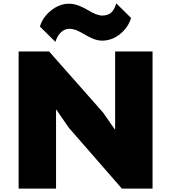

<svg xmlns="http://www.w3.org/2000/svg" viewBox="-20 -1114 1011 1134"><path d="M754 -1008Q745 -977 727 -952.5Q709 -928 686.5 -910.5Q664 -893 637.5 -883.5Q611 -874 584 -874Q555 -874 526.5 -886.5Q498 -899 474 -914Q463 -920 453 -925.5Q443 -931 431 -936Q407 -944 390 -944Q364 -944 342 -925Q320 -906 307 -867L216 -957Q223 -984 240 -1008Q257 -1032 280 -1051Q303 -1070 330.5 -1081Q358 -1092 387 -1092Q417 -1092 447 -1080Q477 -1068 500 -1054Q511 -1047 521.5 -1041.5Q532 -1036 544 -1031Q555 -1027 565 -1024.5Q575 -1022 582 -1022Q616 -1022 635.5 -1038.5Q655 -1055 667 -1094ZM881 0H700L386 -360L313 -466H311V0H90V-810H270L588 -450L658 -350H660V-810H881Z"/></svg>

Font: TypoPRO Sinkin Sans
Style: 900 X Black
Weight: 950
Designer: Keith Bates
Foundry: K-Type
Version: Sinkin Sans (version 1.0)  by Keith Bates   •   © 2014   www